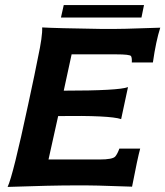

<svg xmlns="http://www.w3.org/2000/svg" viewBox="-20 -735 651 756"><path d="M547 -715 537 -666H220L231 -715ZM611 -626Q594 -573 582 -489H499Q500 -507 496 -514Q492 -521 437 -521H262L231 -378Q448 -378 484 -392L457 -266Q413 -281 209 -278L171 -107H372Q424 -107 434 -119Q443 -130 450 -150H532Q522 -114 500 0Q346 -6 275 -5Q182 -5 10 1Q31 -43 91 -324Q120 -458 129 -506Q148 -594 146 -627Q194 -624 383 -621Q454 -620 611 -626Z"/></svg>

Font: GFS Neohellenic Rg
Style: Bold Italic
Weight: 700
Italic angle: -12°
Designer: Designed by Takis Katsoulidis and George D. Matthiopoulos.
Foundry: Designed by Takis Katsoulidis and George D. Matthiopoulos.
Version: Version 1.0